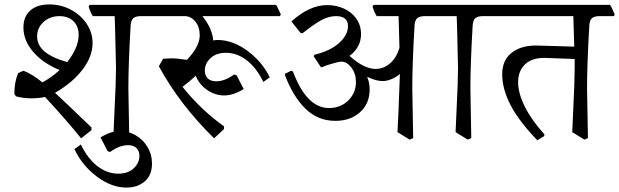

<svg xmlns="http://www.w3.org/2000/svg" viewBox="-20 -598 2802 869"><path d="M229 -178Q278 -133 394 -21V-9L347 28Q281 -54 184 -159Q154 -153 123 -153Q85 -153 52 -162L45 -173Q45 -227 62 -267L86 -278Q124 -264 172 -225Q214 -248 250 -281Q174 -312 130 -363.5Q86 -415 86 -474Q86 -523 117 -550.5Q148 -578 203 -578Q256 -578 301 -554Q346 -530 372.5 -490Q399 -450 399 -403Q399 -343 354 -283.5Q309 -224 229 -178ZM284 -317Q309 -348 322.5 -379.5Q336 -411 336 -440Q336 -479 312.5 -502Q289 -525 249 -525Q206 -525 177 -498.5Q148 -472 148 -433Q148 -394 181 -365.5Q214 -337 284 -317ZM683 -525H618Q593 -525 582.5 -515Q572 -505 571 -478Q561 -306 561 -198L565 27L549 34L494 0L498 -91Q505 -228 505 -291Q505 -319 501 -465L499 -525H400Q389 -542 381 -569L386 -576H664L669 -571L686 -533Z M515 188Q560 188 585.5 163.5Q611 139 611 108Q611 85 597.5 72Q584 59 559 59Q521 59 478 90L467 86L435 24Q482 -5 523 -5Q560 -5 593.5 14Q627 33 647.5 67Q668 101 668 142Q668 195 635 223Q602 251 553 251Q484 251 417.5 200.5Q351 150 317 77L346 56Q377 120 421 154Q465 188 515 188Z M945 -415Q957 -417 965 -417Q1034 -417 1100.5 -367.5Q1167 -318 1201 -248L1172 -227Q1141 -291 1097 -325Q1053 -359 1003 -359Q958 -359 932.5 -334.5Q907 -310 907 -279Q907 -256 920.5 -243Q934 -230 959 -230Q997 -230 1040 -261L1051 -257L1083 -195Q1036 -166 995 -166Q954 -166 918 -190.5Q882 -215 866 -255Q838 -229 806 -205Q889 -101 994 -26V-14L949 28Q793 -125 699 -298L718 -332Q742 -334 754 -334Q784 -334 826 -327Q884 -388 884 -438Q884 -476 864 -500.5Q844 -525 816 -525H665Q654 -543 646 -569L651 -576H1228L1233 -571L1251 -533L1247 -525H896Q941 -469 945 -415Z M2231 -525H2166Q2141 -525 2130.5 -515Q2120 -505 2119 -478Q2109 -306 2109 -198L2113 27L2097 34L2042 0L2046 -91Q2053 -228 2053 -291Q2053 -319 2049 -465L2047 -525H1903Q1878 -525 1867.5 -515Q1857 -505 1856 -478Q1846 -306 1846 -198L1850 27L1834 34L1779 0Q1785 -121 1784 -107L1790 -263Q1772 -248 1751 -239.5Q1730 -231 1712 -231Q1683 -231 1642 -250Q1653 -224 1653 -193Q1653 -129 1609.5 -90Q1566 -51 1498 -51Q1418 -51 1361.5 -107Q1305 -163 1269 -260L1270 -264L1298 -278L1306 -274Q1368 -109 1469 -109Q1521 -109 1556 -143Q1591 -177 1591 -227Q1591 -265 1570.5 -292Q1550 -319 1525 -319Q1509 -319 1452 -300Q1445 -296 1433 -293L1400 -343L1403 -350Q1476 -368 1515.5 -404Q1555 -440 1555 -480Q1555 -525 1501 -525Q1469 -525 1436.5 -508Q1404 -491 1350 -448H1341L1299 -501Q1381 -575 1461 -575Q1501 -575 1536 -559.5Q1571 -544 1592.5 -514Q1614 -484 1614 -443Q1614 -384 1562 -345Q1628 -286 1680 -286Q1715 -286 1744.5 -310.5Q1774 -335 1788 -382L1784 -525H1685Q1674 -542 1666 -569L1671 -576H2212L2217 -571L2234 -533Z M2759 -525H2694Q2669 -525 2658.5 -515Q2648 -505 2647 -478Q2637 -306 2637 -198L2641 27L2625 34L2570 0L2574 -91Q2581 -228 2581 -291V-331L2444 -336Q2385 -336 2355 -305.5Q2325 -275 2325 -227Q2325 -176 2355.5 -115Q2386 -54 2444 10L2443 18L2412 37Q2329 -49 2291 -122Q2253 -195 2253 -262Q2253 -325 2295 -358.5Q2337 -392 2406 -392L2579 -387L2575 -525H2213Q2203 -542 2194 -569L2199 -576H2740L2745 -571L2762 -533Z"/></svg>

Font: Sahitya
Style: Regular
Weight: 400
Designer: Juan Pablo del Peral
Foundry: Juan Pablo del Peral (http://www.huertatipografica.com)
Version: Version 1.001;PS 001.000;hotconv 1.0.70;makeotf.lib2.5.58329